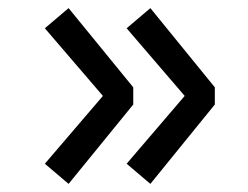

<svg xmlns="http://www.w3.org/2000/svg" viewBox="-20 -579 606 470"><path d="M147.9 -128.9 89.8 -178.2 231.9 -344.2 89.8 -509.8 147.9 -559.1 306.2 -365.2V-323.2ZM348.1 -128.9 290 -178.2 432.1 -344.2 290 -509.8 348.1 -559.1 505.9 -365.2V-323.2Z"/></svg>

Font: ABeeZee
Style: Regular
Weight: 400
Designer: Anja Meiners
Foundry: Anja Meiners
Version: Version 1.002